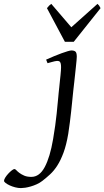

<svg xmlns="http://www.w3.org/2000/svg" viewBox="-208 -714 532 978"><path d="M183.1 -424.8Q183.1 -419.4 181.9 -406Q180.7 -392.6 178.7 -374.5Q176.8 -356.4 174.6 -335.7Q172.4 -314.9 170.2 -295.2Q168 -275.4 166 -258.3Q164.1 -241.2 163.1 -231Q161.1 -213.9 159.2 -192.1Q157.2 -170.4 154.3 -145Q151.4 -119.6 147.9 -91.1Q144.5 -62.5 139.6 -32.2Q129.9 24.9 115.5 63.7Q101.1 102.5 84 129.2Q66.9 155.8 47.6 173.6Q28.3 191.4 8.3 207Q-4.9 217.3 -20.5 224.4Q-36.1 231.4 -51.3 235.8Q-66.4 240.2 -79.6 242.2Q-92.8 244.1 -101.6 244.1Q-115.2 244.1 -130.4 240.2Q-145.5 236.3 -158.2 230.5Q-170.9 224.6 -179.2 218.3Q-187.5 211.9 -187.5 207Q-187.5 200.7 -181.2 190.4Q-174.8 180.2 -166 170.7Q-157.2 161.1 -148.2 154.1Q-139.2 147 -134.3 147Q-130.4 147 -124.5 153.3Q-118.7 159.7 -108.9 167Q-99.1 174.3 -84.5 180.7Q-69.8 187 -48.3 187Q-6.8 187 20 136.7Q46.9 86.4 62.5 -5.4Q68.8 -41.5 73.2 -74.2Q77.6 -106.9 80.6 -134.8Q83.5 -162.6 85.4 -184.3Q87.4 -206.1 88.9 -220.2Q89.4 -228 90.8 -241Q92.3 -253.9 93.8 -268.8Q95.2 -283.7 96.9 -299.6Q98.6 -315.4 100.1 -329.6Q101.6 -343.8 102.3 -354.7Q103 -365.7 103 -371.1Q103 -382.3 101.6 -388.9Q100.1 -395.5 97.4 -398.7Q94.7 -401.9 91.1 -402.8Q87.4 -403.8 83 -403.8Q78.6 -403.8 70.6 -401.9Q62.5 -399.9 54.4 -397.7Q46.4 -395.5 34.2 -392.1L26.9 -410.2Q47.4 -419.4 67.9 -428Q88.4 -436.5 106 -442.9Q123.5 -449.2 136.7 -453.1Q149.9 -457 155.8 -457Q169.4 -457 176.3 -451.2Q183.1 -445.3 183.1 -424.8ZM167.5 -501H122.6L31.2 -672.4Q38.1 -681.6 42 -685.1Q45.9 -688.5 53.2 -694.3L155.3 -575.2L288.6 -694.3Q294.4 -689 297.1 -685.3Q299.8 -681.6 304.2 -672.4Z"/></svg>

Font: Akkhara
Style: Italic
Weight: 400
Italic angle: -7°
Designer: J. Victor Gaultney
Version: Version 1.00 June 13, 2006, initial release